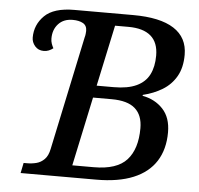

<svg xmlns="http://www.w3.org/2000/svg" viewBox="-51 -767 849 820"><g transform="rotate(5 373.0 -357.0)"><path d="M67 0 76 -44H89Q112 -44 131 -49Q150 -54 165 -69Q180 -84 186 -114L289 -601Q291 -607 292 -616Q293 -625 293 -629Q293 -652 276 -661.5Q259 -671 232 -671Q193 -671 170.5 -646.5Q148 -622 148 -584Q148 -572 151.5 -562Q155 -552 160 -543Q151 -536 141 -532Q131 -528 120 -528Q96 -528 82 -544.5Q68 -561 68 -581Q68 -636 107.5 -675Q147 -714 235 -714H487Q603 -714 662 -676Q721 -638 721 -564Q721 -509 699.5 -471.5Q678 -434 641 -411.5Q604 -389 558 -378L557 -374Q611 -364 645 -327.5Q679 -291 679 -228Q679 -155 646.5 -104Q614 -53 550 -26.5Q486 0 391 0ZM376 -52Q475 -52 517.5 -99Q560 -146 560 -235Q560 -291 527.5 -319.5Q495 -348 427 -348H347L284 -52ZM431 -400Q491 -400 528.5 -417.5Q566 -435 583 -468.5Q600 -502 600 -550Q600 -606 567.5 -634Q535 -662 471 -662H414L358 -400Z"/></g></svg>

Font: ET Text
Style: Italic
Weight: 470
Italic angle: -12°
Designer: Monotype Design Team
Foundry: Monotype Imaging Inc.
Version: Version 2.009